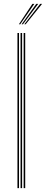

<svg xmlns="http://www.w3.org/2000/svg" viewBox="-20 -970 237 990"><path d="M102 0V-800H110V0ZM70 0V-800H78V0ZM86 0V-800H94V0ZM77.5 -845 147 -950H157L84.5 -845ZM105.5 -845 187 -950H197L112.5 -845ZM91.5 -845 167 -950H177L98.5 -845Z"/></svg>

Font: Big Shoulders Inline Text SC Thin
Style: Regular
Weight: 100
Designer: Patric King
Foundry: XO Type Co
Version: Version 2.002